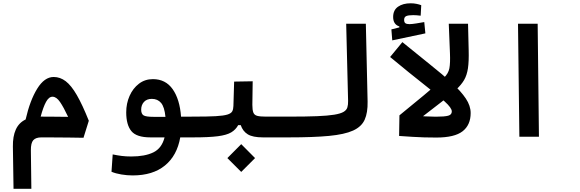

<svg xmlns="http://www.w3.org/2000/svg" viewBox="-20 -839 3556 1178"><path d="M63 319.3 59.1 60.1Q58.1 -2 76.9 -43.9Q95.7 -85.9 137.2 -106Q164.1 -223.6 208.5 -295.2Q252.9 -366.7 309.1 -366.7Q349.1 -366.7 383.3 -340.6Q417.5 -314.5 451.4 -255.6Q485.4 -196.8 524.9 -98.1L492.2 6.3Q452.6 5.4 403.1 4.9Q353.5 4.4 308.1 4.2Q262.7 3.9 234.4 3.9Q199.7 3.9 184.3 21Q168.9 38.1 169.4 84L172.4 319.3ZM229.5 -123.5Q268.1 -123.5 312.7 -123Q357.4 -122.6 397.9 -122.1Q370.6 -180.7 348.4 -213.1Q326.2 -245.6 302.2 -245.6Q279.8 -245.6 262.5 -213.9Q245.1 -182.1 229.5 -123.5Z M793.9 237.3Q759.3 237.3 724.4 231.4Q689.5 225.6 664.1 214.8L671.4 108.4Q700.2 114.3 726.3 117.7Q752.4 121.1 785.2 121.1Q869.1 121.1 920.9 95.9Q972.7 70.8 989.7 3.9H902.8Q817.4 3.9 785.9 -34.7Q754.4 -73.2 754.4 -149.9Q754.4 -204.1 774.9 -250.5Q795.4 -296.9 832.3 -325.2Q869.1 -353.5 918 -353.5Q996.1 -353.5 1039.6 -291.5Q1083 -229.5 1090.8 -123L1171.9 -123.5Q1194.3 -123.5 1203.9 -106.9Q1213.4 -90.3 1213.4 -59.6Q1213.4 3.9 1167 3.9H1085.9Q1066.4 115.7 991.9 176.5Q917.5 237.3 793.9 237.3ZM995.1 -122.1Q989.3 -182.6 968.3 -207.5Q947.3 -232.4 911.6 -232.4Q880.4 -232.4 863.3 -213.6Q846.2 -194.8 846.2 -166Q846.2 -140.6 860.6 -131.3Q875 -122.1 924.3 -122.1Q931.2 -122.1 938 -122.1Q944.8 -122.1 951.2 -122.1Q962.4 -122.1 973.4 -122.1Q984.4 -122.1 995.1 -122.1Z M1166 3.9 1171.9 -123.5Q1255.4 -123.5 1303.5 -126.2Q1351.6 -128.9 1374.8 -136Q1397.9 -143.1 1404.8 -155.8Q1411.6 -168.5 1412.1 -189L1416.5 -338.4L1530.3 -340.3L1528.3 -195.8Q1528.3 -164.6 1534.2 -148.9Q1540 -133.3 1557.6 -128.4Q1575.2 -123.5 1610.4 -123.5H1757.8Q1794.4 -123.5 1794.4 -67.9Q1794.4 -29.3 1782 -12.7Q1769.5 3.9 1752 3.9H1593.3Q1530.8 3.9 1500.2 -14.9Q1469.7 -33.7 1457 -71.3H1441.4Q1426.3 -43.5 1398.7 -26.9Q1371.1 -10.3 1316.7 -3.2Q1262.2 3.9 1166 3.9ZM1460 215.8 1375 130.9 1460 45.4 1544.9 130.9Z M1752 3.9Q1737.8 3.9 1730.7 -12Q1723.6 -27.8 1723.6 -63Q1723.6 -98.1 1733.4 -110.8Q1743.2 -123.5 1757.8 -123.5Q1859.4 -123.5 1925.5 -126.2Q1991.7 -128.9 2030.5 -135.3Q2069.3 -141.6 2087.9 -152.6Q2106.4 -163.6 2111.3 -180.2Q2116.2 -196.8 2115.7 -219.7L2104 -693.4H2224.6L2235.4 -215.8Q2236.8 -147.9 2217.5 -104.7Q2198.2 -61.5 2146 -37.8Q2093.8 -14.2 1998.3 -5.1Q1902.8 3.9 1752 3.9Z M2657.2 4.9Q2616.2 4.9 2582.8 3.9Q2549.3 2.9 2513.2 0.7Q2477.1 -1.5 2428.7 -4.9L2430.7 -131.3L2511.7 -130.4Q2552.2 -127 2589.8 -125Q2627.4 -123 2653.3 -123Q2708.5 -123 2730.2 -129.2Q2752 -135.3 2752 -155.3Q2752 -176.8 2708.5 -216.1Q2665 -255.4 2580.8 -321.3Q2496.6 -387.2 2373.5 -489.3L2448.7 -580.6Q2543.5 -502.9 2620.4 -441.7Q2697.3 -380.4 2752.7 -329.8Q2808.1 -279.3 2837.9 -234.6Q2867.7 -189.9 2867.7 -145.5Q2867.7 -72.3 2818.4 -33.7Q2769 4.9 2657.2 4.9ZM2386.7 -591.3 2381.3 -658.7 2430.2 -670.9V-676.8Q2392.1 -689 2392.1 -734.9Q2392.1 -776.9 2422.1 -797.9Q2452.1 -818.8 2499.5 -818.8Q2518.1 -818.8 2535.2 -815.4Q2552.2 -812 2564.5 -807.1L2561 -742.7Q2534.7 -746.1 2515.1 -746.1Q2485.4 -746.1 2472.4 -740.2Q2459.5 -734.4 2459.5 -717.3Q2459.5 -701.7 2467.5 -696.3Q2475.6 -690.9 2492.2 -690.9Q2507.3 -690.9 2534.2 -695.3Q2561 -699.7 2583 -703.6L2589.8 -634.3Z M2505.9 -71.3 2430.7 -131.3Q2508.3 -194.8 2579.3 -253.4Q2650.4 -312 2703.1 -361.3Q2731 -387.7 2737.1 -419.7Q2743.2 -451.7 2740.7 -512.2L2733.4 -693.4H2851.6L2855.5 -531.7Q2857.4 -462.9 2851.1 -420.2Q2844.7 -377.4 2827.4 -347.9Q2810.1 -318.4 2778.3 -289.1Q2738.8 -252.9 2691.4 -215.6Q2644 -178.2 2595.9 -141.8Q2547.9 -105.5 2505.9 -71.3Z M3166.5 0 3158.2 -693.4H3278.8L3286.6 0Z"/></svg>

Font: Cascadia Mono NF SemiBold
Style: Regular
Weight: 600
Monospace: yes
Designer: Aaron Bell
Foundry: Saja Typeworks
Version: Version 2404.023; ttfautohint (v1.8.4)